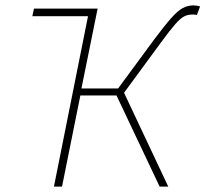

<svg xmlns="http://www.w3.org/2000/svg" viewBox="-20 -692 762 712"><path d="M342 -660 307 -632H100L106 -660ZM180 0 312 -660H342L282 -364H418L552 -546Q591 -598 615 -625Q639 -652 657.5 -662Q676 -672 698 -672Q710 -672 722 -668L710 -636Q704 -638 700.5 -638Q697 -638 692 -638Q677 -638 663.5 -631.5Q650 -625 630.5 -603Q611 -581 578 -536L440 -348L604 0H572L412 -338H278L210 0Z"/></svg>

Font: Source Sans Variable
Style: Italic
Weight: 200
Italic angle: -11°
Designer: Paul D. Hunt
Foundry: Adobe Systems Incorporated
Version: Version 3.006;hotconv 1.0.111;makeotfexe 2.5.65597